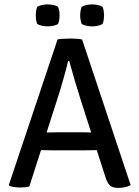

<svg xmlns="http://www.w3.org/2000/svg" viewBox="-20 -866 648 892"><path d="M231 -167.5Q225.5 -167.5 204.5 -168Q183.5 -168.5 170.5 -168.5L116 1Q106.5 3 95.2 4Q84 5 72.5 5Q46 5 24.5 -2L21 -6.5L247.5 -683Q259.5 -685 276.2 -686Q293 -687 305.5 -687Q317.5 -687 334.5 -686Q351.5 -685 361.5 -682.5L587 -6Q576 0.5 560.2 3.8Q544.5 7 528.5 7Q504.5 7 491.5 -3.8Q478.5 -14.5 469 -46L429.5 -168.5Q416.5 -168.5 394.8 -168Q373 -167.5 367.5 -167.5ZM258.5 -444 196.5 -250.5Q208.5 -250.5 226 -251Q243.5 -251.5 249 -251.5H352Q357 -251.5 373.8 -251.2Q390.5 -251 403.5 -250.5L354 -405Q340 -448.5 326 -496.5Q312 -544.5 301.5 -583H296.5Q289 -550 277.5 -509.8Q266 -469.5 258.5 -444ZM408 -743.5Q395.5 -743.5 382.2 -746.2Q369 -749 359.5 -754.5Q355.5 -764.5 354 -775Q352.5 -785.5 352.5 -794.5Q352.5 -803.5 354 -814Q355.5 -824.5 359.5 -834.5Q369 -840 382.2 -842.8Q395.5 -845.5 408 -845.5Q420.5 -845.5 433.8 -842.8Q447 -840 456.5 -834.5Q460.5 -824.5 462 -814Q463.5 -803.5 463.5 -794.5Q463.5 -785.5 462 -775Q460.5 -764.5 456.5 -754.5Q447 -749 433.8 -746.2Q420.5 -743.5 408 -743.5ZM201.5 -743.5Q189 -743.5 175.5 -746.2Q162 -749 153 -754.5Q149 -764.5 147.5 -775Q146 -785.5 146 -794.5Q146 -803.5 147.5 -814Q149 -824.5 153 -834.5Q162 -840 175.5 -842.8Q189 -845.5 201.5 -845.5Q214 -845.5 227.2 -842.8Q240.5 -840 249.5 -834.5Q254 -824.5 255.5 -814Q257 -803.5 257 -794.5Q257 -785.5 255.5 -775Q254 -764.5 249.5 -754.5Q240.5 -749 227.2 -746.2Q214 -743.5 201.5 -743.5Z"/></svg>

Font: Signika Negative SC
Style: Regular
Weight: 400
Designer: Anna Giedryś
Foundry: Anna Giedryś
Version: Version 2.000; ttfautohint (v1.8.3) -l 8 -r 50 -G 200 -x 9 -